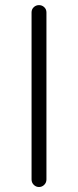

<svg xmlns="http://www.w3.org/2000/svg" viewBox="-20 -749 311 769"><path d="M106.4 -30.3V-699.2Q106.4 -711.9 115.2 -720.2Q124 -728.5 136.2 -728.5Q148.4 -728.5 157.2 -720.2Q166 -711.9 166 -699.2V-30.3Q166 -17.6 157.2 -8.8Q148.4 0 136.2 0Q124 0 115.2 -8.8Q106.4 -17.6 106.4 -30.3Z"/></svg>

Font: Gen Jyuu Gothic Light
Style: Regular
Weight: 200
Designer: [Source Han Sans]
Ryoko NISHIZUKA  (kana & ideographs); Paul D. Hunt (Latin, Greek & Cyrillic); Wenlong ZHANG  (bopomofo
Version: Version 1.002.20150607